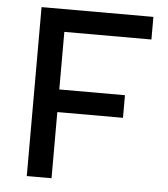

<svg xmlns="http://www.w3.org/2000/svg" viewBox="-51 -739 688 785"><g transform="rotate(5 293.0 -346.5)"><path d="M87.9 0H189.5V-271.5H459V-364.3H189.5V-600.6H546.9V-693.4H87.9Z"/></g></svg>

Font: Cascadia Code PL
Style: Regular
Weight: 400
Monospace: yes
Designer: Aaron Bell
Foundry: Saja Typeworks
Version: Version 2404.023